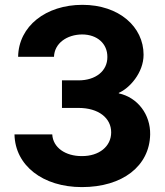

<svg xmlns="http://www.w3.org/2000/svg" viewBox="-20 -757 675 787"><path d="M315.7 9.9C482.2 9.9 593 -76.3 595.5 -206C596.9 -286.9 545.1 -357.2 467 -374.3V-376.4C509.6 -394.5 568.5 -457.7 568.5 -532.7C568.5 -647 468 -737.2 317.8 -737.2C168.3 -737.2 56.1 -649.9 54.3 -524.1H201.3C203.1 -579.5 253.9 -615.4 317.1 -615.8C378.9 -615.4 420.5 -577.8 420.1 -523.4C420.5 -465.9 371.8 -427.6 302.2 -427.6H234V-314.6H302.2C384.2 -314.6 435.7 -273.1 435.7 -214.5C435.7 -156.6 386 -116.8 315.7 -117.2C247.9 -116.8 197.1 -152.3 194.2 -206H39.4C41.9 -78.5 155.5 9.9 315.7 9.9Z"/></svg>

Font: RED Number
Style: Bold
Weight: 700
Designer: RED UED
Foundry: rsms
Version: Version 1.003;FEAKit 1.0